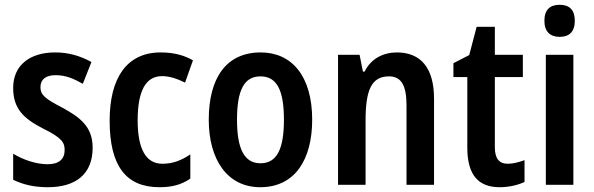

<svg xmlns="http://www.w3.org/2000/svg" viewBox="-20 -772 2483 802"><path d="M367 -155C367 -243 314 -282 241 -322C165 -361 149 -377 149 -408C149 -440 171 -458 212 -458C256 -458 288 -443 326 -422L362 -513C312 -540 265 -553 210 -553C103 -553 35 -498 35 -405C35 -319 77 -278 158 -236C240 -196 250 -176 250 -145C250 -108 227 -86 179 -86C129 -86 74 -106 35 -130V-21C77 -1 121 10 180 10C297 10 367 -45 367 -155Z M646 10C697 10 738 0 775 -26V-127C737 -102 703 -88 658 -88C590 -88 555 -149 555 -269C555 -391 588 -454 657 -454C687 -454 718 -444 753 -427L786 -520C753 -539 711 -553 651 -553C510 -553 438 -447 438 -268C438 -79 506 10 646 10Z M1284 -272C1284 -454 1199 -553 1069 -553C924 -553 852 -445 852 -272C852 -106 929 10 1067 10C1214 10 1284 -108 1284 -272ZM970 -272C970 -394 999 -453 1068 -453C1137 -453 1166 -394 1166 -272C1166 -150 1137 -90 1068 -90C1000 -90 970 -151 970 -272Z M1638 -553C1582 -553 1530 -528 1503 -473H1496L1482 -543H1392V0H1507V-268C1507 -397 1532 -453 1605 -453C1658 -453 1678 -412 1678 -332V0H1793V-360C1793 -490 1736 -553 1638 -553Z M2101 -88C2064 -88 2047 -111 2047 -157V-450H2164V-543H2047V-660H1971L1940 -542L1874 -508V-450H1932V-155C1932 -39 1980 10 2067 10C2106 10 2144 1 2171 -12V-103C2146 -94 2123 -88 2101 -88Z M2318 -752C2277 -752 2254 -731 2254 -685C2254 -640 2278 -618 2318 -618C2358 -618 2381 -640 2381 -685C2381 -730 2359 -752 2318 -752ZM2375 -543H2260V0H2375Z"/></svg>

Font: Noto Sans Tamil Condensed SemiBold
Style: Regular
Weight: 600
Width: 3
Designer: Jelle Bosma - Monotype Design Team
Foundry: Monotype Imaging Inc.
Version: Version 2.004